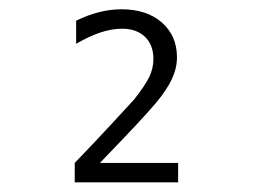

<svg xmlns="http://www.w3.org/2000/svg" viewBox="-20 -636 540 410"><path d="M193.4 -288.1H360.4V-246.6H139.6V-288.1Q185.1 -335.4 219 -372.1Q252.9 -408.7 266.6 -423.8Q290.5 -454.1 299.1 -472.4Q307.6 -490.7 307.6 -509.8Q307.6 -540 289.6 -557.4Q271.5 -574.7 240.7 -574.7Q218.8 -574.7 194.6 -566.7Q170.4 -558.6 142.6 -542.5V-591.8Q167.5 -604 191.7 -610.1Q215.8 -616.2 239.3 -616.2Q293.5 -616.2 325.7 -587.9Q357.9 -559.6 357.9 -513.7Q357.9 -490.2 346.9 -466.8Q335.9 -443.4 312 -415Q298.8 -399.4 272.7 -371.3Q246.6 -343.3 193.4 -288.1Z"/></svg>

Font: BabelStone Coelbren y Beirdd
Style: Regular
Weight: 400
Designer: Andrew West
Foundry: BabelStone
Version: Version 1.00;September 27, 2022